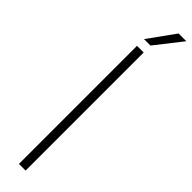

<svg xmlns="http://www.w3.org/2000/svg" viewBox="-344 -961 929 929"><g transform="rotate(45 121.0 -496.0)"><path d="M89 0V-808H134.5V0ZM90 -855 189 -992.5H242L134 -855Z"/></g></svg>

Font: Encode Sans SmExp XLt
Style: Regular
Weight: 200
Width: 6
Designer: Multiple Designers
Foundry: Impallari Type
Version: Version 3.002; ttfautohint (v1.8.3) -l 8 -r 50 -G 200 -x 14 